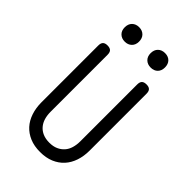

<svg xmlns="http://www.w3.org/2000/svg" viewBox="-277 -1043 1154 1154"><g transform="rotate(45 300.0 -466.0)"><path d="M95 -690Q95 -711 104.5 -720.5Q114 -730 134 -730Q155 -730 164.5 -720.5Q174 -711 174 -690V-207Q174 -176 181.5 -151Q189 -126 205 -107.5Q221 -89 244.5 -79Q268 -69 300 -69Q332 -69 355.5 -79.5Q379 -90 395 -108Q411 -126 418.5 -151.5Q426 -177 426 -207V-690Q426 -711 435.5 -720.5Q445 -730 466 -730Q486 -730 495.5 -720.5Q505 -711 505 -690V-207Q505 -159 491.5 -119Q478 -79 452 -50.5Q426 -22 388 -6Q350 10 300 10Q250 10 212 -6Q174 -22 148 -50.5Q122 -79 108.5 -119.5Q95 -160 95 -207ZM411 -819Q384 -819 367 -835.5Q350 -852 350 -880Q350 -909 367 -925.5Q384 -942 411 -942Q439 -942 455.5 -925.5Q472 -909 472 -880Q472 -852 455.5 -835.5Q439 -819 411 -819ZM191 -819Q164 -819 147 -835.5Q130 -852 130 -880Q130 -909 147 -925.5Q164 -942 191 -942Q218 -942 235 -925.5Q252 -909 252 -880Q252 -852 235 -835.5Q218 -819 191 -819Z"/></g></svg>

Font: Maple Mono Normal NL Light
Style: Regular
Weight: 300
Monospace: yes
Designer: subframe7536
Version: Version 7.000